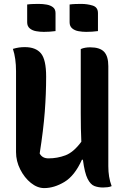

<svg xmlns="http://www.w3.org/2000/svg" viewBox="-20 -951 640 982"><path d="M206 11Q171 11 138 -15.5Q105 -42 83.5 -84.5Q62 -127 62 -173V-587Q62 -653 46 -701Q63 -706 77 -708Q91 -710 107 -710Q163 -710 189.5 -678Q216 -646 216 -559Q216 -471 209 -379Q202 -287 183 -166Q196 -141 228 -141Q273 -141 314.5 -156.5Q356 -172 396 -226Q393 -288 393 -372V-700Q404 -705 416.5 -707Q429 -709 441 -709Q491 -709 512.5 -686Q534 -663 534 -613V-101Q534 -73 538 -48Q542 -23 551 1Q542 5 530.5 6.5Q519 8 507 8Q483 8 463 0.5Q443 -7 428 -36.5Q413 -66 404 -134H399Q362 -52 309.5 -20.5Q257 11 206 11ZM119 -928Q133 -930 149 -930.5Q165 -931 178 -931Q199 -931 218.5 -927.5Q238 -924 251 -914Q264 -904 264 -884V-792Q250 -790 234 -789Q218 -788 204 -788Q184 -788 164.5 -791.5Q145 -795 132 -806Q119 -817 119 -837ZM336 -928Q350 -930 366 -930.5Q382 -931 395 -931Q427 -931 454 -922.5Q481 -914 481 -884V-792Q467 -790 451 -789Q435 -788 421 -788Q401 -788 381.5 -791.5Q362 -795 349 -806Q336 -817 336 -837Z"/></svg>

Font: Recursive Mn Csl St
Style: Bold
Weight: 700
Monospace: yes
Version: Version 1.079;hotconv 1.0.112;makeotfexe 2.5.65598; ttfautoh